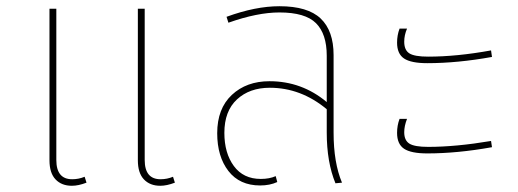

<svg xmlns="http://www.w3.org/2000/svg" viewBox="-20 -587 1666 617"><path d="M212 -11Q233 -11 252 -19L258 0Q232 10 211 10Q178 10 158.5 -10.5Q139 -31 139 -72V-559H161V-73Q161 -11 212 -11ZM536 -19 542 0Q516 10 495 10Q462 10 442.5 -10.5Q423 -31 423 -72V-559H445V-73Q445 -11 496 -11Q517 -11 536 -19Z M1052 -161Q1052 -64 1079 0L1058 2Q1030 -66 1030 -161V-236Q947 -305 847 -305Q782 -305 741.5 -267.5Q701 -230 701 -160Q701 -95 731.5 -53.5Q762 -12 818 -12Q846 -12 866 -21L871 -2Q847 9 816 9Q750 9 714 -37.5Q678 -84 678 -159Q678 -238 725 -282Q772 -326 846 -326Q950 -326 1030 -259V-408Q1030 -478 995.5 -512.5Q961 -547 878 -547Q807 -547 714 -514L708 -533Q801 -567 878 -567Q969 -567 1010.5 -527.5Q1052 -488 1052 -410Z M1353 -384Q1301 -384 1278.5 -399Q1256 -414 1256 -450Q1256 -474 1264 -495H1288Q1279 -474 1279 -453Q1279 -426 1295.5 -415.5Q1312 -405 1356 -405Q1448 -405 1558 -425L1561 -404Q1450 -384 1353 -384ZM1353 -94Q1301 -94 1278.5 -109Q1256 -124 1256 -160Q1256 -184 1264 -205H1288Q1279 -182 1279 -162Q1279 -136 1295.5 -125.5Q1312 -115 1356 -115Q1445 -115 1558 -134L1561 -114Q1450 -94 1353 -94Z"/></svg>

Font: FiraGO Thin
Style: Regular
Weight: 100
Designer: bBox Type
Foundry: bBox Type GmbH
Version: Version 1.001;PS 001.001;hotconv 1.0.88;makeotf.lib2.5.64775